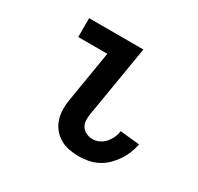

<svg xmlns="http://www.w3.org/2000/svg" viewBox="-119 -662 838 812"><g transform="rotate(30 300.0 -256.0)"><path d="M354 8Q329 8 304.5 3.5Q280 -1 259.5 -13.5Q239 -26 224.5 -44.5Q210 -63 203 -86Q196 -109 196 -134.5Q196 -160 201 -186L241 -428H99V-520H364L306 -171Q303 -154 304 -138Q305 -122 313.5 -109.5Q322 -97 336.5 -90.5Q351 -84 367 -84Q383 -84 399 -91.5Q415 -99 426.5 -112.5Q438 -126 445 -141.5Q452 -157 454 -173L549 -163Q544 -140 535.5 -118.5Q527 -97 513.5 -77Q500 -57 482.5 -40Q465 -23 443.5 -12Q422 -1 399 3.5Q376 8 354 8Z"/></g></svg>

Font: Iosevka Semibold Extended
Style: Italic
Weight: 600
Width: 7
Italic angle: -9°
Monospace: yes
Designer: Belleve Invis
Foundry: Belleve Invis
Version: Version 32.5.0; ttfautohint (v1.8.4)